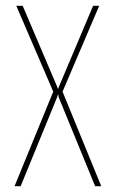

<svg xmlns="http://www.w3.org/2000/svg" viewBox="-20 -640 398 660"><path d="M30 0 163 -325 36 -620H58L176 -343L179 -335H180L183 -343L300 -620H321L195 -325L328 0H307L182 -305L180 -315H179L176 -305L51 0Z"/></svg>

Font: Smooch Sans Thin
Style: Regular
Weight: 100
Designer: Robert E. Leuschke
Foundry: Robert E. Leuschke
Version: Version 1.010